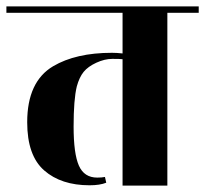

<svg xmlns="http://www.w3.org/2000/svg" viewBox="-40 -580 641 600"><path d="M581 -560V-540H483V0H343V-395Q335 -396 311 -396Q287 -396 261 -384Q235 -372 221.5 -355.5Q208 -339 200 -310Q190 -269 190 -184.5Q190 -100 206.5 -62.5Q223 -25 264 -25Q278 -25 288 -27L292 -9Q272 -1 240 -1Q151 -1 98 -47.5Q45 -94 45 -198Q45 -325 126 -373Q197 -415 310 -415Q325 -415 343 -413V-540H-20V-560Z"/></svg>

Font: Rozha One
Style: Regular
Weight: 400
Designer: Tim Donaldson, Indian Type Foundry
Foundry: Indian Type Foundry
Version: Version 1.301;PS 1.0;hotconv 1.0.78;makeotf.lib2.5.61930; tt